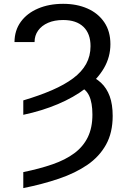

<svg xmlns="http://www.w3.org/2000/svg" viewBox="-20 -757 655 990"><path d="M100.1 -165V-239.3Q183.6 -264.2 248.3 -292.2Q313 -320.3 357.2 -353.3Q401.4 -386.2 424.1 -427.2Q446.8 -468.3 446.8 -519Q446.8 -583.5 410.2 -618.7Q373.5 -653.8 305.7 -653.8Q260.7 -653.8 227.8 -639.4Q194.8 -625 176.5 -599.4Q158.2 -573.7 158.2 -540H54.7Q55.2 -600.6 87.4 -644.8Q119.6 -689 176.3 -713.1Q232.9 -737.3 305.7 -737.3Q376 -737.3 430.9 -713.1Q485.8 -689 517.6 -642.3Q549.3 -595.7 549.3 -529.3Q549.3 -462.9 515.9 -405.5Q482.4 -348.1 421.6 -301.5Q360.8 -254.9 278.8 -220.2Q196.8 -185.5 100.1 -165ZM381.3 -314.9 430.7 -372.1Q471.7 -357.4 501 -330.1Q530.3 -302.7 545.7 -260.7Q561 -218.8 561 -159.2Q561 -72.8 526.6 -11Q492.2 50.8 430.2 93.3Q368.2 135.7 283.9 164.3Q199.7 192.9 100.1 212.9V130.4Q184.1 113.3 250.5 90.3Q316.9 67.4 362.8 33.4Q408.7 -0.5 432.6 -49.3Q456.5 -98.1 456.5 -166Q456.5 -227.5 439.5 -263.7Q422.4 -299.8 381.3 -314.9Z"/></svg>

Font: Inter 24pt
Style: Regular
Weight: 400
Designer: Rasmus Andersson
Foundry: rsms
Version: Version 4.001;git-66647c0bb